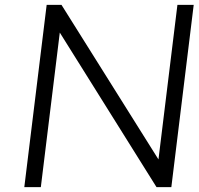

<svg xmlns="http://www.w3.org/2000/svg" viewBox="-20 -770 817 790"><path d="M710 -750H777L685 0H624L226 -636L148 0H80L172 -750H233L632 -114Z"/></svg>

Font: Orkney Light
Style: LightItalic
Weight: 300
Designer: Samuel Oakes and Alfredo Marco Pradil
Foundry: Alfredo Marco Pradil
Version: 1.0; ttfautohint (v1.5)